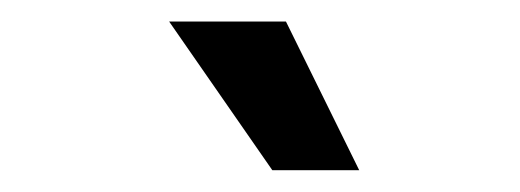

<svg xmlns="http://www.w3.org/2000/svg" viewBox="-20 -773 485 179"><path d="M233.9 -614.3 137.7 -752.9H246.6L314.9 -614.3Z"/></svg>

Font: Inter V
Style: Weight 500 Optical size 14.0
Weight: 500
Designer: Rasmus Andersson
Foundry: rsms
Version: Version 4.000;git-4fc901f